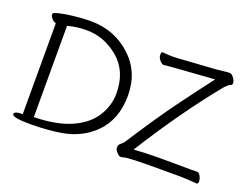

<svg xmlns="http://www.w3.org/2000/svg" viewBox="-109 -940 1529 1176"><g transform="rotate(20 655.0 -352.0)"><path d="M169 8Q51 8 51 -15Q51 -34 106 -34V-626Q92 -629 79 -643.5Q66 -658 66 -668Q66 -678 73 -681Q121 -700 244 -710Q277 -712 303 -712Q456 -712 564.5 -614Q673 -516 673 -360Q673 -204 578 -110Q497 -30 374 -8Q297 6 183 8ZM176 -40Q323 -43 417.5 -85Q512 -127 557 -198Q602 -269 602 -348Q602 -492 508.5 -571.5Q415 -651 298 -651Q234 -651 176 -635ZM776 4Q768 7 757.5 7Q747 7 732.5 -9.5Q718 -26 718 -37Q718 -48 720 -54Q722 -60 735 -71Q748 -82 752 -88Q880 -287 974.5 -415.5Q1069 -544 1141 -637L889 -619Q865 -618 844.5 -615.5Q824 -613 814 -612H813Q803 -612 788 -628.5Q773 -645 773 -664Q773 -683 781 -683H783Q827 -679 845.5 -679Q864 -679 888 -681L1130 -697Q1153 -699 1175 -702Q1197 -705 1211 -705Q1225 -705 1238.5 -686Q1252 -667 1252 -654.5Q1252 -642 1245 -639Q1228 -633 1207 -610Q1013 -373 818 -62Q890 -68 954 -68H1064L1192 -67Q1214 -67 1229 -68H1230Q1243 -68 1252.5 -49.5Q1262 -31 1262 -15Q1262 1 1251 1H1250Q1212 -3 1147 -5H982Q802 -5 776 4Z"/></g></svg>

Font: LXGW Bright TC
Style: Regular
Weight: 400
Designer: Christian Thalmann (Catharsis Fonts)
Foundry: LXGW / Christian Thalmann (Catharsis Fonts) / Fontworks Inc.
Version: Version 5.501